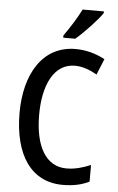

<svg xmlns="http://www.w3.org/2000/svg" viewBox="-62 -982 633 1034"><g transform="rotate(5 254.5 -465.0)"><path d="M457 -931V-940H342C320 -896 286 -841 251 -792V-780H316C361 -818 431 -892 457 -931ZM327 -635C370 -635 410 -619 447 -598L482 -684C434 -710 380 -725 323 -725C145 -725 52 -566 52 -357C52 -128 147 10 317 10C374 10 419 0 460 -20V-110C417 -92 375 -80 329 -80C219 -80 158 -183 158 -356C158 -514 213 -635 327 -635Z"/></g></svg>

Font: Noto Sans Gujarati Condensed Medium
Style: Regular
Weight: 500
Width: 3
Designer: Jelle Bosma - Monotype Design Team, Universal Thirst
Foundry: Monotype Imaging Inc.
Version: Version 2.106